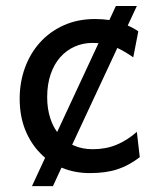

<svg xmlns="http://www.w3.org/2000/svg" viewBox="-20 -572 538 648"><path d="M451.7 -41.5Q433.1 -27.3 414.8 -17.3Q396.5 -7.3 376.5 -0.7Q356.4 5.9 333.5 9Q310.5 12.2 283.2 12.2Q233.9 12.2 190.9 -4.9Q189.5 -5.9 187.5 -6.3L158.7 56.2H87.9L132.3 -39.6Q123.5 -46.9 115.7 -55.2Q83.5 -87.9 64.9 -134.3Q46.4 -180.7 46.4 -239.3Q46.4 -294.4 64.2 -343.3Q82 -392.1 115 -428.7Q147.9 -465.3 195.1 -486.6Q242.2 -507.8 300.3 -507.8Q326.7 -507.8 349.1 -504.4L371.1 -551.8H441.9L411.1 -485.8Q430.7 -477.5 446.8 -466.3L429.7 -378.4Q402.3 -397.9 376 -410.2L223.6 -83.5L229 -81.1Q257.3 -68.4 293 -68.4Q337.4 -68.4 373.5 -83.5Q409.7 -98.6 441.9 -127ZM293 -427.2Q260.3 -427.2 232.2 -414.8Q204.1 -402.3 183.3 -378.9Q162.6 -355.5 150.9 -321.3Q139.2 -287.1 139.2 -244.1Q139.2 -204.6 149.9 -172.4Q158.2 -146.5 172.9 -126.5L312.5 -426.3Q302.7 -427.2 293 -427.2Z"/></svg>

Font: Andika Compact
Style: Regular
Weight: 400
Designer: Victor Gaultney, Annie Olsen, Julie Remington, Don Collingsworth, Eric Hays, Becca Hirsbrunner
Foundry: SIL International
Version: Version 5.000 ; LnSpcTght